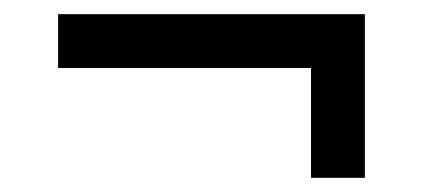

<svg xmlns="http://www.w3.org/2000/svg" viewBox="-20 -374 599 271"><path d="M419 -123V-278H62V-354H495V-123Z"/></svg>

Font: Cairo Medium
Style: Regular
Weight: 500
Designer: Mohamed Gaber, Accademia di Belle Arti di Urbino
Foundry: Kief Type Foundry, Accademia di Belle Arti di Urbino
Version: Version 3.117